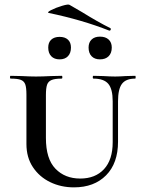

<svg xmlns="http://www.w3.org/2000/svg" viewBox="-20 -795 611 828"><path d="M383 -456Q380 -456 380 -462Q380 -468 383 -468L425 -467Q457 -465 477 -465Q493 -465 523 -467L563 -468Q565 -468 565 -462Q565 -456 563 -456Q523 -456 506 -433.5Q489 -411 489 -358V-184Q489 -91 437.5 -39Q386 13 299 13Q243 13 196.5 -9.5Q150 -32 122 -74Q94 -116 94 -174V-387Q94 -417 89 -431Q84 -445 70 -450.5Q56 -456 26 -456Q23 -456 23 -462Q23 -468 26 -468L73 -467Q111 -465 135 -465Q161 -465 201 -467L246 -468Q249 -468 249 -462Q249 -456 246 -456Q217 -456 202.5 -450Q188 -444 183 -429.5Q178 -415 178 -385V-200Q178 -110 219 -67.5Q260 -25 326 -25Q391 -25 428.5 -65.5Q466 -106 466 -182V-358Q466 -411 447 -433.5Q428 -456 383 -456ZM191 -739Q180 -741 200.5 -751.5Q221 -762 248 -770Q275 -778 280 -774L335 -742Q401 -701 455 -674Q458 -673 458 -670Q458 -667 456 -664.5Q454 -662 451 -663Q335 -709 191 -739ZM188 -590Q188 -612 201 -624Q214 -636 237 -636Q260 -636 273 -624Q286 -612 286 -590Q286 -566 273 -552.5Q260 -539 237 -539Q214 -539 201 -552.5Q188 -566 188 -590ZM362 -590Q362 -612 375 -624.5Q388 -637 411 -637Q435 -637 448.5 -624.5Q462 -612 462 -590Q462 -566 448.5 -552.5Q435 -539 411 -539Q388 -539 375 -552.5Q362 -566 362 -590Z"/></svg>

Font: Cormorant SC SemiBold
Style: Regular
Weight: 600
Designer: Christian Thalmann (Catharsis Fonts)
Foundry: Catharsis Fonts
Version: Version 4.000